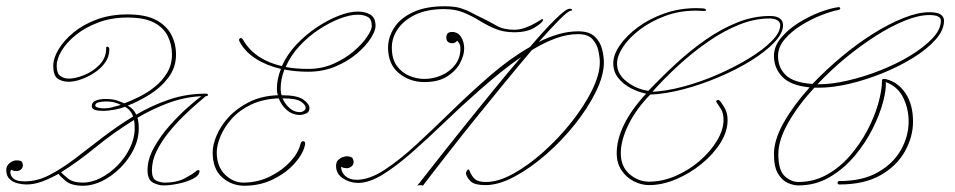

<svg xmlns="http://www.w3.org/2000/svg" viewBox="-90 -584 3049 613"><path d="M317 -538Q375 -538 408.5 -520Q442 -502 457 -473Q472 -444 472 -410Q472 -368 447 -335.5Q422 -303 386 -281Q350 -259 318 -247Q337 -236 345 -218Q394 -247 449.5 -266Q505 -285 568 -285Q574 -285 574 -281Q574 -277 567 -277Q559 -270 539.5 -253.5Q520 -237 495.5 -213Q471 -189 448 -160.5Q425 -132 410 -101.5Q395 -71 395 -40Q395 -14 408.5 -7.5Q422 -1 436 -1Q475 -1 501.5 -15.5Q528 -30 534 -36Q539 -41 544 -41Q547 -41 547 -38Q547 -24 526.5 -13.5Q506 -3 479 2.5Q452 8 432 8Q416 8 398.5 -1Q381 -10 381 -41Q381 -76 402 -113.5Q423 -151 453 -184.5Q483 -218 511 -242.5Q539 -267 553 -277Q498 -274 447 -255Q396 -236 349 -208Q353 -194 353 -174Q353 -140 337 -107.5Q321 -75 294.5 -48.5Q268 -22 237 -6.5Q206 9 175 9Q138 9 120 -6Q102 -21 97 -29Q70 -14 44.5 -4.5Q19 5 -6 5Q-18 5 -33 1.5Q-48 -2 -59 -12Q-70 -22 -70 -41Q-70 -55 -59 -63.5Q-48 -72 -38 -72Q-22 -72 -19.5 -66.5Q-17 -61 -17 -56Q-17 -49 -22.5 -43.5Q-28 -38 -38 -38Q-46 -38 -50.5 -40Q-55 -42 -55 -42Q-55 -42 -56 -39Q-57 -36 -57 -32Q-57 -31 -55 -24.5Q-53 -18 -43.5 -11.5Q-34 -5 -10 -5Q29 -5 68.5 -25.5Q108 -46 150 -78Q192 -110 238 -145.5Q284 -181 335 -212Q328 -233 309 -243Q290 -236 270.5 -233Q251 -230 243 -230Q221 -230 212 -233.5Q203 -237 203 -246Q203 -257 215 -262.5Q227 -268 247 -268Q268 -268 281 -264Q294 -260 307 -254Q328 -262 354.5 -275Q381 -288 404.5 -307Q428 -326 443.5 -351.5Q459 -377 459 -410Q459 -441 446 -468Q433 -495 402.5 -511.5Q372 -528 317 -528Q266 -528 224.5 -512.5Q183 -497 153 -473Q123 -449 107 -422.5Q91 -396 91 -374Q91 -350 102.5 -341.5Q114 -333 130 -333Q150 -333 178 -344Q206 -355 227.5 -377Q249 -399 249 -430Q249 -435 252 -435Q259 -435 259 -426Q259 -403 245.5 -384Q232 -365 211 -351.5Q190 -338 168.5 -330.5Q147 -323 130 -323Q108 -323 94 -333Q80 -343 80 -374Q80 -398 97 -426.5Q114 -455 145 -480.5Q176 -506 219.5 -522Q263 -538 317 -538ZM242 -238Q256 -238 268 -241.5Q280 -245 296 -249Q289 -253 277 -256.5Q265 -260 247 -260Q234 -260 224 -257Q214 -254 214 -247Q214 -243 223 -240.5Q232 -238 242 -238ZM340 -174Q340 -190 338 -201Q273 -161 215.5 -114Q158 -67 105 -34Q110 -28 126.5 -14.5Q143 -1 174 -1Q203 -1 232 -16Q261 -31 285.5 -56Q310 -81 325 -112Q340 -143 340 -174Z M675 -451Q671 -458 676 -461.5Q681 -465 686 -457Q705 -424 737 -403Q769 -382 810 -373Q827 -411 857 -442.5Q887 -474 922.5 -497.5Q958 -521 992 -534Q1026 -547 1052 -547Q1077 -547 1093 -537Q1109 -527 1109 -501Q1109 -486 1093.5 -461.5Q1078 -437 1049 -412.5Q1020 -388 980.5 -371.5Q941 -355 894 -355Q854 -355 818 -362Q806 -331 806 -300Q806 -290 809 -280Q859 -280 878.5 -266Q898 -252 898 -239Q898 -226 887 -221.5Q876 -217 868 -217Q844 -217 826 -232.5Q808 -248 800 -270Q749 -268 711.5 -250Q674 -232 650 -205Q626 -178 614 -149Q602 -120 602 -98Q602 -52 629 -26Q656 0 690 -1Q735 -2 773 -21Q811 -40 836.5 -67.5Q862 -95 869 -123Q872 -135 879.5 -133Q887 -131 883 -118Q876 -90 849 -60.5Q822 -31 781 -11Q740 9 690 9Q650 9 619.5 -17.5Q589 -44 589 -98Q589 -122 602 -152.5Q615 -183 641 -211Q667 -239 706 -258.5Q745 -278 797 -280Q794 -290 794 -300Q794 -332 807 -364Q760 -375 726 -397Q692 -419 675 -451ZM1052 -537Q1027 -537 994.5 -524.5Q962 -512 928.5 -490Q895 -468 866.5 -437.5Q838 -407 822 -370Q855 -364 894 -364Q938 -364 975 -380.5Q1012 -397 1039.5 -420.5Q1067 -444 1082 -466.5Q1097 -489 1097 -501Q1097 -523 1084 -530Q1071 -537 1052 -537ZM886 -240Q886 -249 871 -259.5Q856 -270 812 -270Q820 -252 834.5 -239Q849 -226 867 -226Q874 -226 880 -230Q886 -234 886 -240Z M1330 -564Q1361 -564 1380.5 -558Q1400 -552 1414.5 -544Q1429 -536 1444 -529Q1473 -515 1495.5 -502Q1518 -489 1552 -489Q1570 -489 1588.5 -496Q1607 -503 1620.5 -511Q1634 -519 1637 -521Q1639 -523 1642 -523Q1645 -523 1643 -518Q1640 -510 1616 -495.5Q1592 -481 1552 -481Q1518 -481 1491.5 -492Q1465 -503 1441 -518Q1417 -533 1390 -544Q1363 -555 1328 -555Q1274 -555 1237 -537.5Q1200 -520 1180.5 -492Q1161 -464 1161 -432Q1161 -395 1177.5 -373Q1194 -351 1218 -341.5Q1242 -332 1264 -332Q1293 -332 1319.5 -343.5Q1346 -355 1363 -377Q1380 -399 1380 -429Q1380 -441 1375 -447.5Q1370 -454 1370 -454Q1370 -454 1365.5 -450Q1361 -446 1355 -446Q1335 -446 1335 -464Q1335 -482 1353 -482Q1372 -482 1382 -466Q1392 -450 1392 -429Q1392 -407 1378.5 -382Q1365 -357 1337 -339.5Q1309 -322 1265 -322Q1218 -322 1183.5 -350.5Q1149 -379 1149 -432Q1149 -465 1168.5 -495.5Q1188 -526 1228.5 -545Q1269 -564 1330 -564ZM1756 -484Q1791 -484 1808.5 -467.5Q1826 -451 1832 -428Q1838 -405 1838 -385Q1838 -343 1812.5 -291Q1787 -239 1745 -186.5Q1703 -134 1653 -90.5Q1603 -47 1552.5 -20Q1502 7 1460 7Q1426 7 1413.5 -4.5Q1401 -16 1398 -29Q1397 -33 1400 -38Q1403 -43 1405 -43Q1407 -43 1408 -41Q1416 -21 1426.5 -12Q1437 -3 1462 -3Q1501 -3 1549 -29.5Q1597 -56 1645.5 -99.5Q1694 -143 1734.5 -194Q1775 -245 1800 -295.5Q1825 -346 1825 -385Q1825 -401 1820.5 -422Q1816 -443 1801.5 -459Q1787 -475 1755 -475Q1721 -475 1684 -461.5Q1647 -448 1608 -424Q1568 -377 1522.5 -321.5Q1477 -266 1432.5 -211Q1388 -156 1351 -108.5Q1314 -61 1289.5 -29.5Q1265 2 1260 9Q1260 9 1258.5 8Q1257 7 1253 7Q1249 7 1245.5 8Q1242 9 1242 9Q1242 9 1262.5 -17Q1283 -43 1317.5 -87Q1352 -131 1395.5 -185Q1439 -239 1485 -295.5Q1531 -352 1574 -402Q1542 -380 1508.5 -353Q1475 -326 1442 -297Q1385 -247 1330.5 -194.5Q1276 -142 1226 -98Q1176 -54 1132.5 -27Q1089 0 1053 0Q1027 0 1005 -14.5Q983 -29 983 -54Q983 -67 990 -73.5Q997 -80 1005 -82.5Q1013 -85 1015 -85Q1033 -85 1036 -78Q1039 -71 1039 -67Q1039 -58 1032 -52.5Q1025 -47 1018 -47Q1008 -47 1003.5 -49.5Q999 -52 999 -52Q999 -34 1012.5 -22Q1026 -10 1049 -10Q1089 -10 1137.5 -41.5Q1186 -73 1241 -124Q1296 -175 1355.5 -233Q1415 -291 1477 -344.5Q1539 -398 1602 -434Q1648 -488 1682.5 -522Q1717 -556 1728 -556Q1736 -556 1736.5 -553Q1737 -550 1733 -550Q1725 -550 1697 -522Q1669 -494 1630 -450Q1662 -466 1693.5 -475Q1725 -484 1756 -484Z M2133 -558Q2158 -558 2161.5 -555.5Q2165 -553 2164 -551Q2163 -549 2160 -549H2158Q2151 -549 2145 -549.5Q2139 -550 2131 -550Q2079 -550 2033.5 -533Q1988 -516 1953.5 -490Q1919 -464 1899.5 -434.5Q1880 -405 1880 -381Q1880 -347 1911.5 -323Q1943 -299 1980 -294Q2022 -338 2068 -380.5Q2114 -423 2163.5 -457.5Q2213 -492 2264.5 -512.5Q2316 -533 2368 -533Q2410 -533 2410 -503Q2410 -478 2382 -448.5Q2354 -419 2308 -390.5Q2262 -362 2205.5 -338Q2149 -314 2092 -299Q2035 -284 1986 -282Q1941 -236 1916.5 -186Q1892 -136 1892 -95Q1892 -52 1920 -28Q1948 -4 1982 -4Q2025 -4 2067.5 -22.5Q2110 -41 2144.5 -71Q2179 -101 2199.5 -135.5Q2220 -170 2220 -201Q2220 -223 2212 -235.5Q2204 -248 2198 -257Q2195 -261 2198 -263Q2201 -265 2203 -265Q2203 -265 2204 -265Q2205 -265 2206 -264Q2212 -259 2222.5 -241.5Q2233 -224 2233 -201Q2233 -164 2210 -127.5Q2187 -91 2149.5 -60.5Q2112 -30 2068 -11.5Q2024 7 1982 7Q1958 7 1934 -5Q1910 -17 1894.5 -40Q1879 -63 1879 -95Q1879 -139 1903 -187.5Q1927 -236 1973 -285Q1948 -290 1924 -302.5Q1900 -315 1884 -335Q1868 -355 1868 -382Q1868 -409 1889 -439.5Q1910 -470 1946.5 -497Q1983 -524 2031 -541Q2079 -558 2133 -558ZM1993 -291Q2037 -293 2091.5 -307.5Q2146 -322 2200 -345.5Q2254 -369 2299.5 -396.5Q2345 -424 2373 -452Q2401 -480 2401 -503Q2401 -514 2391.5 -519.5Q2382 -525 2367 -525Q2319 -525 2269.5 -505Q2220 -485 2171.5 -451.5Q2123 -418 2077.5 -376.5Q2032 -335 1993 -291Z M2586 -561Q2591 -562 2592.5 -558Q2594 -554 2586 -552Q2564 -548 2532 -535.5Q2500 -523 2468.5 -503.5Q2437 -484 2415.5 -459Q2394 -434 2394 -405Q2394 -368 2419 -344Q2444 -320 2504 -316Q2547 -361 2596.5 -402.5Q2646 -444 2697 -476Q2748 -508 2794.5 -526.5Q2841 -545 2877 -545Q2903 -545 2913.5 -537.5Q2924 -530 2924 -518Q2924 -488 2897 -457.5Q2870 -427 2825.5 -399.5Q2781 -372 2728 -350.5Q2675 -329 2622 -316.5Q2569 -304 2525 -304Q2517 -304 2510 -304Q2459 -249 2427 -193Q2395 -137 2395 -92Q2395 -40 2415.5 -21.5Q2436 -3 2459 -3Q2508 -3 2549.5 -26Q2591 -49 2623.5 -86.5Q2656 -124 2679 -167.5Q2702 -211 2714 -253.5Q2726 -296 2726 -327Q2726 -332 2731 -332Q2736 -332 2740 -331Q2778 -321 2801.5 -285.5Q2825 -250 2825 -196Q2825 -147 2799 -100.5Q2773 -54 2721 -24.5Q2669 5 2590 5Q2584 5 2584 -0.5Q2584 -6 2591 -6Q2664 -6 2713 -34Q2762 -62 2786.5 -105.5Q2811 -149 2811 -196Q2811 -237 2793.5 -272.5Q2776 -308 2738 -322Q2740 -299 2729.5 -259Q2719 -219 2696 -173Q2673 -127 2638.5 -86Q2604 -45 2559 -18.5Q2514 8 2459 8Q2443 8 2425 0Q2407 -8 2394 -29.5Q2381 -51 2381 -92Q2381 -138 2413 -194Q2445 -250 2495 -305Q2434 -311 2407.5 -339Q2381 -367 2381 -405Q2381 -436 2403.5 -463Q2426 -490 2459.5 -511Q2493 -532 2527.5 -545Q2562 -558 2586 -561ZM2877 -536Q2843 -536 2798.5 -518Q2754 -500 2705.5 -469Q2657 -438 2609 -398.5Q2561 -359 2520 -315H2526Q2566 -315 2617.5 -327Q2669 -339 2721 -359.5Q2773 -380 2816.5 -406.5Q2860 -433 2887 -461.5Q2914 -490 2914 -518Q2914 -536 2877 -536Z"/></svg>

Font: Kapakana Light
Style: Regular
Weight: 300
Designer: Kyosuke Nagai
Version: Version 1.000